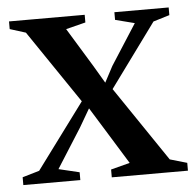

<svg xmlns="http://www.w3.org/2000/svg" viewBox="-43 -556 612 599"><g transform="rotate(-5 263.0 -256.0)"><path d="M59.5 -40 211 -244.5 56 -473 6.5 -488.5V-512.5H243.5V-488.5L182 -473L256.5 -351L289 -296L315.5 -346L397 -473L336.5 -488.5V-512.5H506.5V-488.5L455.5 -473L310 -274L468.5 -40L522 -24.5V0H283.5V-24.5L343 -40L270.5 -157.5L231.5 -220.5L198 -163L120 -40L185 -24.5V0H6.5V-24.5Z"/></g></svg>

Font: Merriweather 120pt Medium
Style: Regular
Weight: 500
Version: Version 2.100